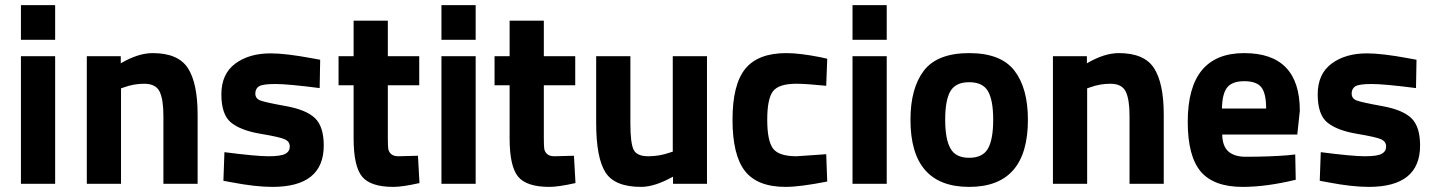

<svg xmlns="http://www.w3.org/2000/svg" viewBox="-20 -720 5617 752"><path d="M62 0V-500H196V0ZM62 -564V-700H196V-564Z M454 0H320V-500H453V-472Q521 -512 578 -512Q678 -512 716 -453Q754 -394 754 -271V0H620V-267Q620 -331 605 -361.5Q590 -392 545 -392Q504 -392 466 -378L454 -374Z M1232 -375Q1108 -391 1058.5 -391Q1009 -391 994.5 -382Q980 -373 980 -353.5Q980 -334 999.5 -326.5Q1019 -319 1099.5 -304.5Q1180 -290 1214 -257Q1248 -224 1248 -150Q1248 12 1047 12Q981 12 887 -6L855 -12L859 -124Q983 -108 1031.5 -108Q1080 -108 1097.5 -117.5Q1115 -127 1115 -146Q1115 -165 1096.5 -174Q1078 -183 1000.5 -196Q923 -209 885 -240Q847 -271 847 -350.5Q847 -430 901 -470.5Q955 -511 1040 -511Q1099 -511 1201 -492L1234 -486Z M1622 -386H1499V-181Q1499 -151 1500.5 -138.5Q1502 -126 1511.5 -117Q1521 -108 1541 -108L1617 -110L1623 -3Q1556 12 1521 12Q1431 12 1398 -28.5Q1365 -69 1365 -178V-386H1306V-500H1365V-639H1499V-500H1622Z M1709 0V-500H1843V0ZM1709 -564V-700H1843V-564Z M2233 -386H2110V-181Q2110 -151 2111.5 -138.5Q2113 -126 2122.5 -117Q2132 -108 2152 -108L2228 -110L2234 -3Q2167 12 2132 12Q2042 12 2009 -28.5Q1976 -69 1976 -178V-386H1917V-500H1976V-639H2110V-500H2233Z M2615 -500H2749V0H2616V-28Q2544 12 2491 12Q2387 12 2351 -45.5Q2315 -103 2315 -238V-500H2449V-236Q2449 -162 2461 -135Q2473 -108 2519 -108Q2563 -108 2602 -122L2615 -126Z M3060 -512Q3112 -512 3193 -496L3220 -490L3216 -384Q3137 -392 3099 -392Q3030 -392 3007.5 -362.5Q2985 -333 2985 -251Q2985 -169 3007.5 -138.5Q3030 -108 3100 -108L3216 -116L3220 -9Q3113 12 3057 12Q2946 12 2897.5 -50.5Q2849 -113 2849 -251Q2849 -389 2899 -450.5Q2949 -512 3060 -512Z M3319 0V-500H3453V0ZM3319 -564V-700H3453V-564Z M3599 -444Q3652 -512 3776 -512Q3900 -512 3953 -443.5Q4006 -375 4006 -251Q4006 12 3776 12Q3546 12 3546 -251Q3546 -375 3599 -444ZM3703 -138Q3723 -102 3776 -102Q3829 -102 3849.5 -138Q3870 -174 3870 -251Q3870 -328 3849.5 -363Q3829 -398 3776 -398Q3723 -398 3702.5 -363Q3682 -328 3682 -251Q3682 -174 3703 -138Z M4238 0H4104V-500H4237V-472Q4305 -512 4362 -512Q4462 -512 4500 -453Q4538 -394 4538 -271V0H4404V-267Q4404 -331 4389 -361.5Q4374 -392 4329 -392Q4288 -392 4250 -378L4238 -374Z M4767 -193Q4768 -147 4791.5 -126.5Q4815 -106 4859 -106Q4952 -106 5025 -112L5053 -115L5055 -16Q4940 12 4847 12Q4734 12 4683 -48Q4632 -108 4632 -243Q4632 -512 4853 -512Q5071 -512 5071 -286L5061 -193ZM4939 -295Q4939 -355 4920 -378.5Q4901 -402 4853.5 -402Q4806 -402 4786.5 -377.5Q4767 -353 4766 -295Z M5526 -375Q5402 -391 5352.5 -391Q5303 -391 5288.5 -382Q5274 -373 5274 -353.5Q5274 -334 5293.5 -326.5Q5313 -319 5393.5 -304.5Q5474 -290 5508 -257Q5542 -224 5542 -150Q5542 12 5341 12Q5275 12 5181 -6L5149 -12L5153 -124Q5277 -108 5325.5 -108Q5374 -108 5391.5 -117.5Q5409 -127 5409 -146Q5409 -165 5390.5 -174Q5372 -183 5294.5 -196Q5217 -209 5179 -240Q5141 -271 5141 -350.5Q5141 -430 5195 -470.5Q5249 -511 5334 -511Q5393 -511 5495 -492L5528 -486Z"/></svg>

Font: Titillium Web[RUS by Daymarius]
Style: Bold
Weight: 700
Designer: Cyrillization by Daymarius
Foundry: Cyrillization by Daymarius
Version: Version 1.002 September 11, 2018